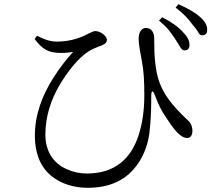

<svg xmlns="http://www.w3.org/2000/svg" viewBox="-20 -843 1040 914"><path d="M858 -603C850 -604 843 -609 838 -619C826 -639 808 -668 785 -698C773 -713 757 -728 737 -745L752 -761C799 -737 831 -713 852 -689C875 -665 883 -646 882 -627C881 -611 873 -603 858 -603ZM941 -675C934 -675 928 -680 923 -691C917 -701 909 -712 898 -724C878 -751 859 -774 816 -807L829 -823C922 -783 970 -739 966 -699C966 -683 958 -675 941 -675ZM271 -591C211 -591 182 -608 145 -657L156 -673C188 -656 218 -645 251 -645C302 -645 347 -657 383 -674C398 -681 409 -687 416 -690C422 -693 428 -695 434 -695C461 -695 489 -669 489 -654C489 -643 484 -635 465 -627C441 -618 407 -607 376 -579C345 -554 302 -503 263 -437C224 -371 196 -290 196 -203C196 -120 236 -65 297 -38C327 -24 359 -17 394 -17C526 -17 604 -87 640 -200C658 -256 667 -319 667 -389C667 -456 665 -504 654 -560C649 -587 640 -631 640 -658C640 -693 656 -710 675 -710C700 -710 714 -689 714 -661C714 -572 719 -507 739 -451C759 -395 798 -343 866 -278C882 -265 895 -251 896 -220C896 -203 889 -186 872 -186C837 -186 805 -231 769 -286C750 -313 733 -347 718 -388C713 -401 709 -408 706 -408C702 -408 700 -400 700 -385C700 -348 700 -281 691 -208C683 -149 660 -86 614 -35C568 17 498 51 398 51C335 51 273 34 225 -5C177 -44 146 -106 146 -198C146 -297 181 -391 237 -477C264 -520 295 -559 328 -596C311 -593 292 -591 271 -591Z"/></svg>

Font: CJK Symbols
Style: Regular
Weight: 400
Designer: Ryoko NISHIZUKA 西塚涼子 (kana & ideographs); Frank Grießhammer (serif-style Latin); Paul D. Hunt (sans serif–style Latin); 
Foundry: Unicode
Version: Version 2.000;hotconv 1.1.0;makeotfexe 2.6.0